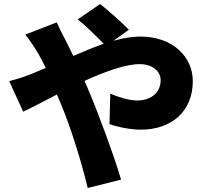

<svg xmlns="http://www.w3.org/2000/svg" viewBox="-20 -868 1040 961"><path d="M26 -462 96 -309C137 -328 197 -360 265 -395L286 -345C334 -231 388 -57 419 73L586 31C553 -83 468 -312 425 -412L403 -463C504 -509 607 -547 679 -547C741 -547 784 -513 784 -467C784 -395 724 -365 668 -365C630 -365 580 -379 532 -399L528 -247C566 -233 631 -219 685 -219C836 -219 945 -308 945 -462C945 -582 846 -685 683 -685C640 -685 595 -677 548 -664L625 -719C592 -754 518 -819 481 -848L369 -771C403 -745 463 -686 499 -649C450 -632 399 -611 347 -588L306 -671C295 -690 273 -736 264 -756L107 -695C129 -667 156 -626 172 -599C185 -576 197 -552 209 -528L135 -497C119 -490 71 -473 26 -462Z"/></svg>

Font: Noto Sans CJK HK Black
Style: Regular
Weight: 900
Designer: Ryoko NISHIZUKA 西塚涼子 (kana, bopomofo & ideographs); Paul D. Hunt (Latin, Greek & Cyrillic); Sandoll Communications 산돌커뮤니
Foundry: Adobe
Version: Version 2.004;hotconv 1.0.118;makeotfexe 2.5.65603